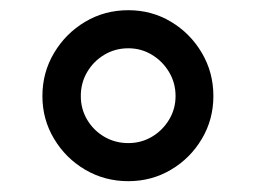

<svg xmlns="http://www.w3.org/2000/svg" viewBox="-20 -753 492 369"><path d="M226.6 -404.8Q181.2 -404.8 143.8 -426.8Q106.4 -448.7 84 -486.1Q61.5 -523.4 61.5 -568.4Q61.5 -613.8 84 -651.4Q106.4 -689 143.8 -711.2Q181.2 -733.4 226.6 -733.4Q271.5 -733.4 308.6 -711.2Q345.7 -689 367.9 -651.4Q390.1 -613.8 390.1 -568.4Q390.1 -523.4 367.9 -486.1Q345.7 -448.7 308.6 -426.8Q271.5 -404.8 226.6 -404.8ZM226.6 -478Q251.5 -478 272 -490.2Q292.5 -502.4 304.9 -522.9Q317.4 -543.5 317.4 -568.4Q317.4 -593.8 304.9 -614.5Q292.5 -635.3 272 -647.7Q251.5 -660.2 226.6 -660.2Q201.2 -660.2 180.4 -647.7Q159.7 -635.3 147.5 -614.5Q135.3 -593.8 135.3 -568.4Q135.3 -543.5 147.5 -522.9Q159.7 -502.4 180.4 -490.2Q201.2 -478 226.6 -478Z"/></svg>

Font: Inter 16pt
Style: Regular
Weight: 400
Version: Version 4.001;git-66647c0bb